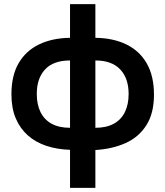

<svg xmlns="http://www.w3.org/2000/svg" viewBox="-20 -716 796 924"><path d="M317 188V5Q255 3 203.5 -14Q152 -31 114.5 -64Q77 -97 56 -146Q35 -195 35 -262Q35 -353 70 -412.5Q105 -472 168.5 -502.5Q232 -533 317 -534V-696H439V-534Q525 -533 588.5 -502Q652 -471 686.5 -410.5Q721 -350 721 -260Q721 -171 684.5 -113.5Q648 -56 584.5 -27.5Q521 1 439 6V188ZM317 -101V-425Q237 -425 197 -382Q157 -339 157 -264Q157 -213 175 -176.5Q193 -140 228.5 -120.5Q264 -101 317 -101ZM439 -101Q492 -101 527.5 -120.5Q563 -140 581 -176.5Q599 -213 599 -264Q599 -339 558.5 -382Q518 -425 439 -425Z"/></svg>

Font: Onest SemiBold
Style: Regular
Weight: 600
Designer: Dmitri Voloshin, Andrey Kudryavtsev
Foundry: Dmitri Voloshin, Andrey Kudryavtsev
Version: Version 1.000;gftools[0.9.33]